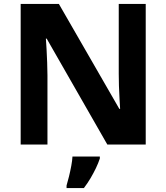

<svg xmlns="http://www.w3.org/2000/svg" viewBox="-20 -734 845 975"><path d="M720 0H525L217 -538H213Q215 -515 216.5 -483Q218 -451 219.5 -417Q221 -383 221 -352V0H85V-714H279L586 -181H590Q589 -201 587 -232.5Q585 -264 584 -298.5Q583 -333 583 -360V-714H720ZM487 71Q479 95 467 120Q455 145 440 170.5Q425 196 406 221H318V208Q324 188 330.5 161.5Q337 135 342 108Q347 81 348 61H487Z"/></svg>

Font: Noto Sans Lao UI
Style: Regular
Weight: 400
Designer: Monotype Design Team
Foundry: Monotype Imaging Inc.
Version: Version 2.000